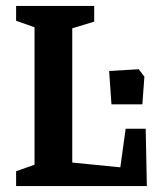

<svg xmlns="http://www.w3.org/2000/svg" viewBox="-20 -626 522 646"><path d="M34.2 0V-49.8L96.2 -71.8V-534.2L34.2 -556.2V-606H296.9V-553.2L223.1 -530.8V-79.1L384.8 -63L402.8 -192.9H470.2L474.1 0ZM355 -274.9 347.2 -387.2 446.8 -393.1 465.8 -368.2 459 -274.9Z"/></svg>

Font: Grenze SemiBold
Style: Regular
Weight: 600
Designer: Renata Polastri
Foundry: Omnibus-Type
Version: Version 1.002;PS 001.002;hotconv 1.0.88;makeotf.lib2.5.64775